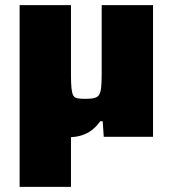

<svg xmlns="http://www.w3.org/2000/svg" viewBox="-20 -530 669 744"><path d="M56 194V-510H255V-241Q255 -207 257 -188Q259 -169 264 -160Q269 -151 281 -149Q293 -147 312 -147Q334 -147 346.5 -150.5Q359 -154 364.5 -163.5Q370 -173 372 -191.5Q374 -210 374 -240V-510H573V0H382L378 -60H368Q355 -41 337.5 -27Q320 -13 296.5 -5.5Q273 2 241 2Q220 2 199 -5Q178 -12 161.5 -26Q145 -40 135 -60L275 -30L255 -29V194Z"/></svg>

Font: Saira SemiExpanded ExtraBold
Style: Regular
Weight: 800
Width: 6
Designer: Hector Gatti with collaboration of the Omnibus-Type team
Foundry: Omnibus-Type
Version: Version 1.101